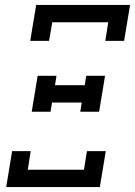

<svg xmlns="http://www.w3.org/2000/svg" viewBox="-20 -755 545 775"><path d="M102 -590 126 -735H505L481 -590H405L417 -665H191L178 -590ZM108 -304 132 -449H208L202 -411H322L328 -449H404L380 -304H304L310 -341H190L184 -304ZM5 0 29 -145H104L92 -70H319L331 -145H407L383 0Z"/></svg>

Font: Iosevka Slab
Style: Italic
Weight: 400
Italic angle: -9°
Monospace: yes
Designer: Belleve Invis
Foundry: Belleve Invis
Version: Version 11.1.0; ttfautohint (v1.8.3)